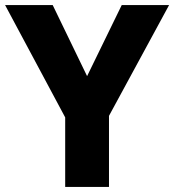

<svg xmlns="http://www.w3.org/2000/svg" viewBox="-20 -734 684 754"><path d="M322 -435 458 -714H644L408 -279V0H236V-273L0 -714H187Z"/></svg>

Font: Noto Sans Thaana ExtraBold
Style: Regular
Weight: 800
Designer: David Williams
Foundry: Google Inc.
Version: Version 3.001; ttfautohint (v1.8.4.7-5d5b)